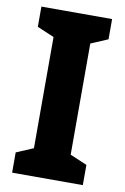

<svg xmlns="http://www.w3.org/2000/svg" viewBox="-82 -763 528 813"><g transform="rotate(10 181.5 -357.0)"><path d="M333 0H29V-87L102 -118V-596L29 -627V-714H333V-627L260 -596V-118L333 -87Z"/></g></svg>

Font: Noto Sans Hebrew Condensed ExtraBold
Style: Regular
Weight: 800
Width: 3
Designer: Monotype Design Team
Foundry: Monotype Imaging Inc.
Version: Version 2.004; ttfautohint (v1.8.4.7-5d5b)